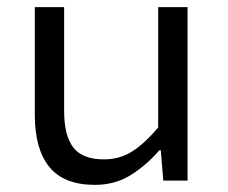

<svg xmlns="http://www.w3.org/2000/svg" viewBox="-20 -506 640 538"><path d="M245.6 12Q159.1 12 118.3 -38.1Q77.5 -88.3 77.5 -184.4V-486.1H159.7V-195Q159.7 -125.9 185.5 -92.6Q211.2 -59.4 271.7 -59.4Q314 -59.4 348.6 -80.6Q383.3 -101.7 423.2 -148.9V-486.1H505.5V0H437.5L430.6 -85H426.6Q389.9 -42.6 346.1 -15.3Q302.4 12 245.6 12Z"/></svg>

Font: Source Code Pro ExtraLight
Style: Regular
Weight: 200
Monospace: yes
Designer: Paul D. Hunt, Teo Tuominen
Foundry: Adobe
Version: Version 1.026;hotconv 1.1.0;makeotfexe 2.6.0